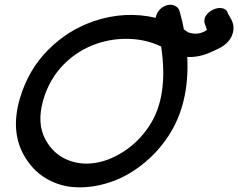

<svg xmlns="http://www.w3.org/2000/svg" viewBox="-20 -778 1004 809"><path d="M79 -127Q115 -61 174.5 -26Q234 9 302 11Q369 14 440 -9Q510 -31 576 -82Q642 -133 689 -204Q779 -340 769 -538Q823 -535 881 -564Q883 -565 890 -568Q903 -574 910 -578Q948 -600 959 -633Q971 -666 954 -697L948 -708Q945 -712 945 -714Q944 -716 942 -718Q936 -739 917.5 -743Q899 -747 879 -738Q859 -729 847.5 -711.5Q836 -694 845 -672Q848 -664 852 -652L849 -650Q814 -627 772 -642L771 -643L755 -654Q748 -691 737 -730Q732 -748 714 -755Q696 -762 675 -753Q659 -746 648.5 -732Q638 -718 636 -703Q507 -733 376 -689Q267 -652 183.5 -568.5Q100 -485 64 -364Q24 -228 79 -127ZM172 -189Q134 -258 162 -356Q188 -446 250 -508Q310 -568 391 -595Q457 -617 528 -614Q599 -611 659 -582Q691 -370 608 -246Q564 -180 501 -139.5Q438 -99 377 -91Q315 -82 259.5 -106.5Q204 -131 172 -189Z"/></svg>

Font: Balsamiq Sans
Style: Italic
Weight: 400
Italic angle: -12°
Designer: Michael Angeles
Foundry: Balsamiq SRL
Version: Version 1.020; ttfautohint (v1.8.4.7-5d5b);gftools[0.9.26]